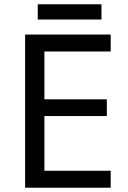

<svg xmlns="http://www.w3.org/2000/svg" viewBox="-20 -875 596 895"><path d="M496 0H97V-714H496V-635H187V-412H478V-334H187V-79H496ZM453 -855V-784H156V-855Z"/></svg>

Font: Noto Sans Soyombo
Style: Regular
Weight: 400
Designer: Monotype Design Team
Foundry: Monotype Imaging Inc.
Version: Version 2.001; ttfautohint (v1.8.4.7-5d5b)